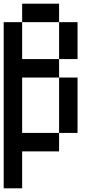

<svg xmlns="http://www.w3.org/2000/svg" viewBox="-20 -920 540 1040"><path d="M0 100V-800H100V-600H300V-500H100V-200H300V-100H100V100ZM100 -800V-900H300V-800ZM300 -200V-500H400V-200ZM300 -600V-800H400V-600Z"/></svg>

Font: GalmuriMono9 Regular
Style: Regular
Weight: 400
Designer: Lee Minseo (quiple)
Version: Version 2.399;hotconv 1.1.1;makeotfexe 2.6.0 DEVELOPMENT